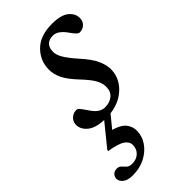

<svg xmlns="http://www.w3.org/2000/svg" viewBox="-264 -498 822 822"><g transform="rotate(-45 147.0 -87.0)"><path d="M46 -104.5Q52 -104.5 59 -96.5Q66 -88.5 81.5 -65.5Q97 -42.5 111.2 -33.8Q125.5 -25 140 -25Q168.5 -25 187.2 -40Q206 -55 206 -84Q206 -105 194.2 -127.2Q182.5 -149.5 147 -187Q111.5 -224.5 97.8 -252.8Q84 -281 84 -309Q84 -362.5 122.2 -400.8Q160.5 -439 231.5 -439Q286 -439 310.2 -419.2Q334.5 -399.5 334.5 -372Q334.5 -353 322 -340.8Q309.5 -328.5 290 -328.5Q285 -328.5 278 -334.5Q271 -340.5 257 -360.5Q229 -400.5 200 -400.5Q150.5 -400.5 150.5 -349.5Q150.5 -333 163.2 -310.5Q176 -288 210.5 -249Q245.5 -210.5 259.5 -180Q273.5 -149.5 273.5 -123.5Q273.5 -72.5 235.8 -35.2Q198 2 138.5 9.5L93.5 64.5Q135 76.5 150.5 96.8Q166 117 166 140.5Q166 174.5 146.5 202.8Q127 231 93.8 248Q60.5 265 19.5 265Q-12 265 -27 252.8Q-42 240.5 -42 226Q-42 213.5 -33.5 204.5Q-25 195.5 -10 195.5Q3 195.5 10.2 203.5Q17.5 211.5 26.2 219.8Q35 228 51.5 228Q78 228 94.2 212.5Q110.5 197 110.5 172.5Q110.5 152.5 90.2 138.8Q70 125 16.5 116.5L19.5 108.5L99 10.5Q47 8 23 -12.8Q-1 -33.5 -1 -59.5Q-1 -78.5 12.2 -91.5Q25.5 -104.5 46 -104.5Z"/></g></svg>

Font: Newsreader Text Medium
Style: Italic
Weight: 500
Italic angle: -17°
Designer: Hugues Gentile
Foundry: Production Type
Version: Version 1.001